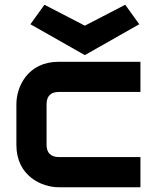

<svg xmlns="http://www.w3.org/2000/svg" viewBox="-20 -788 657 808"><path d="M571 -127H228C194 -127 176 -145 176 -178V-349C176 -384 194 -401 227 -401H571V-528H227C96 -528 49 -422 49 -350V-178C49 -47 156 0 227 0H571ZM108 -686 337 -556 566 -686 507 -768 337 -680 167 -768Z"/></svg>

Font: Audiowide
Style: Regular
Weight: 400
Designer: Astigmatic (AOETI)
Foundry: Astigmatic (AOETI)
Version: Version 1.002